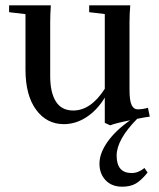

<svg xmlns="http://www.w3.org/2000/svg" viewBox="-20 -455 596 721"><path d="M219.7 11.2Q155.3 11.2 115.5 -43Q75.7 -97.2 75.7 -193.4V-401.9L14.2 -409.2V-435.1H170.9Q168.5 -400.9 168.5 -370.1V-169.4Q168.5 -107.9 189.7 -74Q210.9 -40 254.9 -40Q321.3 -40 373.5 -121.6V-402.3L314.9 -409.2V-435.1H469.2Q466.3 -402.3 466.3 -370.1V-119.6Q466.3 -76.2 474.4 -60.3Q482.4 -44.4 496.6 -44.4Q516.6 -44.4 535.6 -50.3L542.5 -17.1Q522.9 -14.6 495.1 -8.8Q418 69.3 418 129.4Q418 194.8 474.6 194.8Q499.5 194.8 522.5 175.8L534.2 192.9Q510.7 222.2 490.2 234.1Q469.7 246.1 439 246.1Q399.4 246.1 376.5 221.7Q353.5 197.3 353.5 159.7Q353.5 120.6 383.8 77.6Q414.1 34.7 468.8 -3.4Q415 7.3 393.6 15.6L373.5 6.3V-88.4Q344.7 -41 304.4 -14.9Q264.2 11.2 219.7 11.2Z"/></svg>

Font: Elstob Medium
Style: Regular
Weight: 500
Designer: Peter S. Baker
Version: Version 1.015